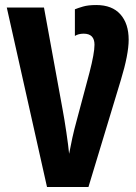

<svg xmlns="http://www.w3.org/2000/svg" viewBox="-20 -744 540 764"><path d="M332 0 461 -426Q492 -528 492 -586Q492 -650 459 -687Q426 -724 363 -724Q331 -724 310.5 -718Q290 -712 278 -707V-601Q292 -610 313 -610Q356 -610 356 -566Q356 -532 336 -455L285 -264Q275 -228 268 -196Q261 -164 255 -132Q252 -164 244 -218Q236 -272 229 -309L155 -714H7L167 0Z"/></svg>

Font: Noto Sans Mono UI Condensed ExtraBold
Style: Regular
Weight: 800
Width: 3
Designer: Monotype Design team
Foundry: Monotype Imaging Inc.
Version: 1.000